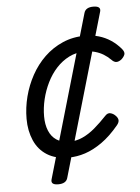

<svg xmlns="http://www.w3.org/2000/svg" viewBox="-59 -782 711 978"><g transform="rotate(-5 296.5 -293.0)"><path d="M263 19Q198 19 154 -8.5Q110 -36 88.5 -85.5Q67 -135 67 -196Q67 -253 81.5 -309.5Q96 -366 124 -417Q152 -468 192.5 -507Q233 -546 285.5 -569Q338 -592 400 -592Q438 -592 470.5 -582.5Q503 -573 531 -554.5Q559 -536 582 -509Q596 -492 592 -480Q588 -468 575 -456Q561 -445 548.5 -445Q536 -445 523 -459Q507 -475 487.5 -487Q468 -499 444.5 -505.5Q421 -512 392 -512Q348 -512 311.5 -493.5Q275 -475 246.5 -444Q218 -413 198 -372.5Q178 -332 167.5 -288Q157 -244 157 -201Q157 -159 170 -127.5Q183 -96 208.5 -79Q234 -62 273 -61Q309 -61 342 -76Q375 -91 406 -117.5Q437 -144 468 -177Q481 -191 495 -187.5Q509 -184 519 -174Q531 -163 533 -151Q535 -139 523 -124Q479 -71 435 -40Q391 -9 348.5 5Q306 19 263 19ZM199 150Q159 150 167 122L408 -708Q416 -736 455 -736Q496 -736 488 -708L247 122Q239 150 199 150Z"/></g></svg>

Font: Playwrite AU NSW
Style: Regular
Weight: 400
Designer: Veronika Burian, José Scaglione
Foundry: TypeTogether
Version: Version 1.002